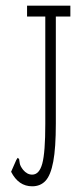

<svg xmlns="http://www.w3.org/2000/svg" viewBox="-20 -643 290 674"><path d="M93 11Q45 11 19 -40L37 -81L42 -89L47 -85Q48 -78 49.5 -69Q51 -60 61 -47Q75 -30 93 -30Q118 -30 128.5 -69Q139 -108 139 -208V-585H75V-623H227V-585H176V-209Q176 -124 167 -76Q158 -28 140 -8.5Q122 11 93 11Z"/></svg>

Font: Inconsolata UltraCondensed Light
Style: Regular
Weight: 300
Width: 1
Monospace: yes
Designer: Raph Levien, Cyreal, Brenton Simpson
Foundry: Raph Levien, Cyreal, Google
Version: Version 3.001; ttfautohint (v1.8.2.53-6de2)